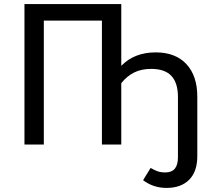

<svg xmlns="http://www.w3.org/2000/svg" viewBox="-20 -709 1023 942"><path d="M948 -235V57Q948 133 908 173Q868 213 797 213Q732 213 682 175L719 115Q738 126 753.5 131.5Q769 137 792 137Q853 137 853 63V-234Q853 -302 821 -336.5Q789 -371 722 -371Q674 -371 638.5 -353.5Q603 -336 575 -301V0H480V-608H195V0H100V-689H575V-386Q639 -452 744 -452Q841 -452 894.5 -394.5Q948 -337 948 -235Z"/></svg>

Font: Fira Sans
Style: Regular
Weight: 400
Designer: bBox Type GmbH & Carrois Corporate GbR & Edenspiekermann AG
Foundry: bBox Type GmbH & Carrois Corporate GbR & Edenspiekermann AG
Version: Version 4.301